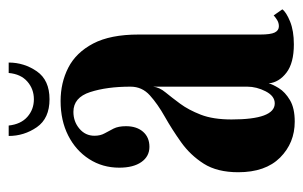

<svg xmlns="http://www.w3.org/2000/svg" viewBox="-148 -540 698 442"><g transform="rotate(-90 201.0 -319.0)"><path d="M142 10.5Q93 10.5 59.2 -23.2Q25.5 -57 25.5 -119.5Q25.5 -168 45.2 -199Q65 -230 94.5 -251Q124 -272 153.2 -288.5Q182.5 -305 202.5 -323Q222.5 -341 222.5 -367.5Q222.5 -422 210 -460.5Q197.5 -499 164.5 -499Q142 -499 125.8 -485.2Q109.5 -471.5 109.5 -450.5Q109.5 -437 115 -427.2Q120.5 -417.5 126 -406.5Q131.5 -395.5 131.5 -378Q131.5 -353.5 118.8 -338.8Q106 -324 84 -324Q62 -324 49 -342.5Q36 -361 36 -393.5Q36 -432 55.8 -462.8Q75.5 -493.5 110 -511Q144.5 -528.5 189.5 -528.5Q231.5 -528.5 266.2 -510.8Q301 -493 321.8 -453.5Q342.5 -414 342.5 -349V-69Q342.5 -45 347.2 -35.5Q352 -26 361.5 -26Q369.5 -26 376.2 -30.2Q383 -34.5 386.5 -38L400.5 -18Q394 -9 372.5 -0.2Q351 8.5 320 8.5Q277 8.5 254.8 -8.5Q232.5 -25.5 230 -49.5Q228 -40.5 219 -26Q210 -11.5 191.5 -0.5Q173 10.5 142 10.5ZM184 -35.5Q201 -35.5 211.8 -56.5Q222.5 -77.5 222.5 -99V-315.5Q221 -301 209.2 -286.8Q197.5 -272.5 183.2 -253.2Q169 -234 158 -205.8Q147 -177.5 147 -135Q147 -35.5 184 -35.5ZM193.5 -554Q149.5 -554 129.2 -583.2Q109 -612.5 109 -648H133Q136 -620 153 -605Q170 -590 193.5 -590Q217 -590 234.2 -605Q251.5 -620 254 -648H278Q278 -612.5 257.8 -583.2Q237.5 -554 193.5 -554Z"/></g></svg>

Font: Imbue 50pt
Style: Bold
Weight: 700
Designer: Tyler Finck
Foundry: Etcetera Type Company
Version: Version 1.102; ttfautohint (v1.8.3)